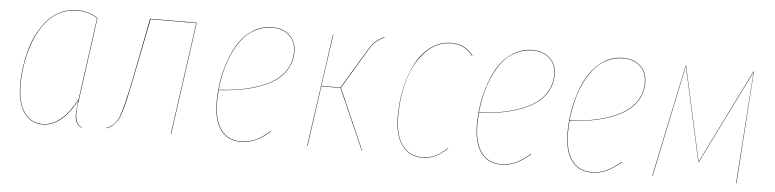

<svg xmlns="http://www.w3.org/2000/svg" viewBox="-38 -699 3554 880"><g transform="rotate(5 1738.5 -259.0)"><path d="M287.1 -526.9Q342.3 -526.9 382.8 -499L331.1 -121.1Q321.8 -68.4 325.4 -37.4Q329.1 -6.3 354 6.8L353 8.8Q342.3 2.9 335.4 -5.6Q328.6 -14.2 325.7 -23.7Q322.8 -33.2 322.5 -47.1Q322.3 -61 323.5 -73.2Q324.7 -85.4 326.7 -103.5Q327.6 -111.3 328.1 -115.2Q261.2 8.8 173.8 8.8Q116.7 8.8 86.4 -38.6Q56.2 -85.9 56.2 -164.1Q56.2 -204.6 62 -245.8Q67.9 -287.1 79.3 -328.4Q90.8 -369.6 110.1 -405Q129.4 -440.4 154.1 -467.8Q178.7 -495.1 213.1 -511Q247.6 -526.9 287.1 -526.9ZM287.1 -524.9Q247.6 -524.9 213.6 -509.3Q179.7 -493.7 155 -466.3Q130.4 -439 111.6 -403.6Q92.8 -368.2 81.3 -327.4Q69.8 -286.6 64 -245.6Q58.1 -204.6 58.1 -164.1Q58.1 -86.4 87.9 -39.8Q117.7 6.8 173.8 6.8Q260.7 6.8 329.1 -121.1L380.9 -498Q341.8 -524.9 287.1 -524.9Z M837.9 -517.1 765.6 0H763.7L835.9 -515.1H626L569.8 -233.9Q558.1 -175.8 550.8 -144Q543.5 -112.3 534.7 -83Q525.9 -53.7 516.6 -39.3Q507.3 -24.9 495.6 -14.9Q483.9 -4.9 466.8 1V-1Q506.3 -14.6 523.4 -57.1Q540.5 -99.6 567.9 -234.9L623.5 -517.1Z M1295.4 -421.9Q1295.4 -381.8 1277.8 -348.9Q1260.3 -315.9 1230.2 -293.5Q1200.2 -271 1157.7 -254.9Q1115.2 -238.8 1067.6 -230.2Q1020 -221.7 964.8 -218.3Q962.4 -187.5 962.4 -165Q962.4 -81.5 994.4 -37.4Q1026.4 6.8 1084.5 6.8Q1122.6 6.8 1153.3 -7.3Q1184.1 -21.5 1219.2 -51.8L1220.2 -49.8Q1184.6 -19.5 1153.6 -5.4Q1122.6 8.8 1084.5 8.8Q1025.4 8.8 992.9 -35.9Q960.4 -80.6 960.4 -165Q960.4 -210.4 967.8 -258.1Q975.1 -305.7 992.2 -354.5Q1009.3 -403.3 1034.4 -441.2Q1059.6 -479 1098.6 -502.9Q1137.7 -526.9 1185.5 -526.9Q1234.4 -526.9 1264.9 -499Q1295.4 -471.2 1295.4 -421.9ZM1185.5 -524.9Q1143.6 -524.9 1108.2 -506.3Q1072.8 -487.8 1048.8 -457.5Q1024.9 -427.2 1006.8 -386.7Q988.8 -346.2 979 -304.9Q969.2 -263.7 964.8 -220.2Q1020.5 -223.1 1068.1 -231.9Q1115.7 -240.7 1158 -256.8Q1200.2 -272.9 1229.7 -295.4Q1259.3 -317.9 1276.4 -350.1Q1293.5 -382.3 1293.5 -421.9Q1293.5 -470.7 1263.4 -497.8Q1233.4 -524.9 1185.5 -524.9Z M1700.2 -526.9 1701.2 -524.9Q1675.3 -512.7 1660.2 -498.5Q1645 -484.4 1625 -450.2L1522 -277.8L1644 0H1642.1L1520 -276.9H1432.1L1393.1 0H1391.1L1464.4 -517.1H1466.3L1432.1 -278.8H1520L1623 -451.2Q1644 -486.3 1658.7 -500Q1673.3 -513.7 1700.2 -526.9Z M2008.8 -526.9Q2072.8 -526.9 2109.9 -477.1L2107.9 -476.1Q2071.3 -524.9 2008.8 -524.9Q1943.8 -524.9 1894.3 -475.3Q1844.7 -425.8 1819.8 -346.2Q1794.9 -266.6 1794.9 -171.9Q1794.9 -85.4 1827.9 -39.3Q1860.8 6.8 1920.9 6.8Q1953.6 6.8 1980.5 -6.3Q2007.3 -19.5 2034.7 -44.9L2036.6 -43.9Q2008.8 -18.6 1981.7 -4.9Q1954.6 8.8 1920.9 8.8Q1860.4 8.8 1826.7 -38.1Q1793 -85 1793 -171.9Q1793 -242.7 1807.9 -306.6Q1822.8 -370.6 1849.6 -419.7Q1876.5 -468.8 1917.7 -497.8Q1959 -526.9 2008.8 -526.9Z M2492.7 -421.9Q2492.7 -381.8 2475.1 -348.9Q2457.5 -315.9 2427.5 -293.5Q2397.5 -271 2355 -254.9Q2312.5 -238.8 2264.9 -230.2Q2217.3 -221.7 2162.1 -218.3Q2159.7 -187.5 2159.7 -165Q2159.7 -81.5 2191.7 -37.4Q2223.6 6.8 2281.7 6.8Q2319.8 6.8 2350.6 -7.3Q2381.3 -21.5 2416.5 -51.8L2417.5 -49.8Q2381.8 -19.5 2350.8 -5.4Q2319.8 8.8 2281.7 8.8Q2222.7 8.8 2190.2 -35.9Q2157.7 -80.6 2157.7 -165Q2157.7 -210.4 2165 -258.1Q2172.4 -305.7 2189.5 -354.5Q2206.5 -403.3 2231.7 -441.2Q2256.8 -479 2295.9 -502.9Q2335 -526.9 2382.8 -526.9Q2431.6 -526.9 2462.2 -499Q2492.7 -471.2 2492.7 -421.9ZM2382.8 -524.9Q2340.8 -524.9 2305.4 -506.3Q2270 -487.8 2246.1 -457.5Q2222.2 -427.2 2204.1 -386.7Q2186 -346.2 2176.3 -304.9Q2166.5 -263.7 2162.1 -220.2Q2217.8 -223.1 2265.4 -231.9Q2313 -240.7 2355.2 -256.8Q2397.5 -272.9 2427 -295.4Q2456.5 -317.9 2473.6 -350.1Q2490.7 -382.3 2490.7 -421.9Q2490.7 -470.7 2460.7 -497.8Q2430.7 -524.9 2382.8 -524.9Z M2909.7 -421.9Q2909.7 -381.8 2892.1 -348.9Q2874.5 -315.9 2844.5 -293.5Q2814.5 -271 2772 -254.9Q2729.5 -238.8 2681.9 -230.2Q2634.3 -221.7 2579.1 -218.3Q2576.7 -187.5 2576.7 -165Q2576.7 -81.5 2608.6 -37.4Q2640.6 6.8 2698.7 6.8Q2736.8 6.8 2767.6 -7.3Q2798.3 -21.5 2833.5 -51.8L2834.5 -49.8Q2798.8 -19.5 2767.8 -5.4Q2736.8 8.8 2698.7 8.8Q2639.6 8.8 2607.2 -35.9Q2574.7 -80.6 2574.7 -165Q2574.7 -210.4 2582 -258.1Q2589.4 -305.7 2606.4 -354.5Q2623.5 -403.3 2648.7 -441.2Q2673.8 -479 2712.9 -502.9Q2752 -526.9 2799.8 -526.9Q2848.6 -526.9 2879.2 -499Q2909.7 -471.2 2909.7 -421.9ZM2799.8 -524.9Q2757.8 -524.9 2722.4 -506.3Q2687 -487.8 2663.1 -457.5Q2639.2 -427.2 2621.1 -386.7Q2603 -346.2 2593.3 -304.9Q2583.5 -263.7 2579.1 -220.2Q2634.8 -223.1 2682.4 -231.9Q2730 -240.7 2772.2 -256.8Q2814.5 -272.9 2844 -295.4Q2873.5 -317.9 2890.6 -350.1Q2907.7 -382.3 2907.7 -421.9Q2907.7 -470.7 2877.7 -497.8Q2847.7 -524.9 2799.8 -524.9Z M3401.4 -517.1 3366.2 0H3364.3L3397.5 -478Q3399.4 -511.2 3400.4 -515.1L3185.5 -81.1H3183.6L3088.4 -515.1Q3086.9 -506.8 3081.5 -481.9L2980.5 0H2978.5L3087.4 -517.1H3089.4L3184.6 -83L3399.4 -517.1Z"/></g></svg>

Font: Fira Sans Compressed Two
Style: Italic
Weight: 100
Width: 3
Italic angle: -8°
Designer: Carrois Corporate & Edenspiekermann AG
Foundry: Carrois Corporate GbR & Edenspiekermann AG
Version: Version 4.203;PS 004.203;hotconv 1.0.88;makeotf.lib2.5.64775